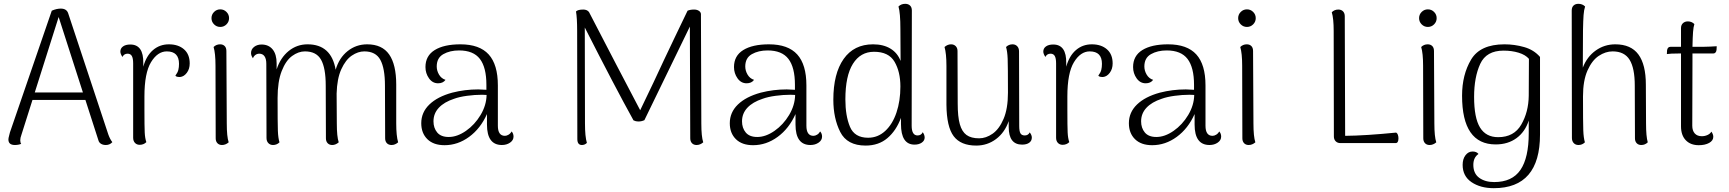

<svg xmlns="http://www.w3.org/2000/svg" viewBox="-20 -749 9051 1005"><path d="M568 -5Q555 10 534 10Q519 10 508.5 3.5Q498 -3 495 -15L427 -226H150L92 -43Q86 -27 86 -15Q86 -2 91 4Q76 10 58 10Q24 10 24 -19Q24 -26 27.5 -38Q31 -50 32 -56L251 -693Q276 -704 298 -704Q329 -704 337 -679L547 -45Q556 -20 568 -5ZM414 -265 287 -660 162 -265Z M973 -417Q973 -388 958 -368Q943 -348 923 -346H919Q903 -346 898 -353Q910 -369 913.5 -383Q917 -397 917 -415Q917 -480 853 -480Q805 -480 770.5 -423.5Q736 -367 736 -244V-174Q736 -87 737.5 -56Q739 -25 746 -5Q732 9 711 9Q696 9 686.5 -1Q677 -11 677 -28V-417Q677 -444 670 -456Q663 -468 648 -468Q629 -468 621 -451Q610 -467 610 -479Q610 -496 624 -506Q638 -516 662 -516Q732 -516 730 -418V-400Q746 -457 781 -487Q816 -517 864 -517Q913 -517 943 -491Q973 -465 973 -417Z M1087 -654Q1087 -673 1100.5 -686.5Q1114 -700 1133 -700Q1152 -700 1165.5 -686.5Q1179 -673 1179 -654Q1179 -635 1165.5 -621.5Q1152 -608 1133 -608Q1114 -608 1100.5 -621.5Q1087 -635 1087 -654ZM1177 -4Q1161 10 1142 10Q1127 10 1118 0.5Q1109 -9 1109 -25L1108 -405Q1108 -470 1098 -503Q1112 -517 1132 -517Q1147 -517 1156 -508Q1165 -499 1165 -482L1167 -103Q1167 -34 1177 -4Z M2064 -4Q2048 10 2030 10Q2014 10 2005 0.5Q1996 -9 1996 -25L1995 -301Q1995 -391 1971 -435.5Q1947 -480 1887 -480Q1854 -480 1821.5 -458Q1789 -436 1766.5 -386.5Q1744 -337 1742 -259L1743 -103Q1743 -34 1753 -4Q1737 10 1719 10Q1704 10 1695 0.5Q1686 -9 1686 -25L1685 -301Q1685 -393 1660.5 -436.5Q1636 -480 1576 -480Q1542 -480 1509 -456Q1476 -432 1454.5 -377Q1433 -322 1433 -236Q1433 -103 1434.5 -64.5Q1436 -26 1443 -4Q1429 10 1409 10Q1394 10 1384.5 0Q1375 -10 1375 -27L1374 -415Q1374 -441 1364.5 -454.5Q1355 -468 1337 -468Q1326 -468 1317 -461.5Q1308 -455 1304 -444Q1294 -458 1294 -471Q1294 -491 1310 -503.5Q1326 -516 1349 -516Q1386 -516 1407 -490.5Q1428 -465 1428 -417V-386Q1448 -447 1491 -482Q1534 -517 1590 -517Q1714 -517 1737 -384Q1755 -446 1799.5 -481.5Q1844 -517 1902 -517Q1980 -517 2017 -464Q2054 -411 2054 -306V-103Q2054 -38 2064 -4Z M2668 -34Q2668 -15 2650 -2.5Q2632 10 2607 10Q2529 10 2529 -97V-152Q2495 -76 2435.5 -32.5Q2376 11 2307 11Q2249 11 2217 -20.5Q2185 -52 2185 -104Q2185 -161 2227.5 -202Q2270 -243 2347 -264Q2413 -281 2483 -281Q2498 -281 2526 -279V-305Q2526 -396 2492 -440.5Q2458 -485 2383 -485Q2335 -485 2300.5 -465.5Q2266 -446 2266 -401Q2266 -379 2278 -358.5Q2290 -338 2312 -331Q2299 -313 2273 -313Q2244 -313 2225.5 -339Q2207 -365 2207 -398Q2207 -457 2255.5 -487Q2304 -517 2390 -517Q2490 -517 2538 -464Q2586 -411 2586 -302V-91Q2586 -38 2623 -38Q2632 -38 2642 -44Q2652 -50 2658 -61Q2668 -50 2668 -34ZM2527 -252 2503 -253Q2465 -253 2424.5 -247.5Q2384 -242 2357 -232Q2305 -215 2277 -185Q2249 -155 2249 -114Q2249 -79 2268.5 -55.5Q2288 -32 2329 -32Q2373 -32 2419 -64Q2465 -96 2495.5 -147Q2526 -198 2527 -252Z M3661 -4Q3645 10 3626 10Q3611 10 3602 0.5Q3593 -9 3593 -25L3591 -610L3353 -120Q3338 -113 3321 -113Q3308 -113 3296 -119Q3199 -294 3041 -605L3042 -103Q3042 -34 3052 -1Q3041 10 3026 10Q3002 10 3002 -21L3001 -588Q3001 -655 2995 -689Q3005 -699 3033 -699Q3053 -699 3063 -686Q3214 -394 3331 -172Q3406 -327 3457 -438Q3485 -497 3515.5 -561Q3546 -625 3579 -693Q3593 -699 3613 -699Q3628 -699 3638 -692.5Q3648 -686 3649 -676L3651 -103Q3651 -34 3661 -4Z M4283 -34Q4283 -15 4265 -2.5Q4247 10 4222 10Q4144 10 4144 -97V-152Q4110 -76 4050.5 -32.5Q3991 11 3922 11Q3864 11 3832 -20.5Q3800 -52 3800 -104Q3800 -161 3842.5 -202Q3885 -243 3962 -264Q4028 -281 4098 -281Q4113 -281 4141 -279V-305Q4141 -396 4107 -440.5Q4073 -485 3998 -485Q3950 -485 3915.5 -465.5Q3881 -446 3881 -401Q3881 -379 3893 -358.5Q3905 -338 3927 -331Q3914 -313 3888 -313Q3859 -313 3840.5 -339Q3822 -365 3822 -398Q3822 -457 3870.5 -487Q3919 -517 4005 -517Q4105 -517 4153 -464Q4201 -411 4201 -302V-91Q4201 -38 4238 -38Q4247 -38 4257 -44Q4267 -50 4273 -61Q4283 -50 4283 -34ZM4142 -252 4118 -253Q4080 -253 4039.5 -247.5Q3999 -242 3972 -232Q3920 -215 3892 -185Q3864 -155 3864 -114Q3864 -79 3883.5 -55.5Q3903 -32 3944 -32Q3988 -32 4034 -64Q4080 -96 4110.5 -147Q4141 -198 4142 -252Z M4820 -29Q4820 -13 4805 -2.5Q4790 8 4767 8Q4696 8 4696 -100V-132Q4671 -65 4625 -26Q4579 13 4511 13Q4414 13 4378 -58.5Q4342 -130 4342 -227Q4342 -364 4396 -440.5Q4450 -517 4550 -517Q4604 -517 4641 -494.5Q4678 -472 4694 -430L4693 -597Q4693 -681 4683 -715Q4697 -729 4718 -729Q4734 -729 4743.5 -720Q4753 -711 4753 -694L4752 -91Q4752 -40 4783 -40Q4802 -40 4810 -57Q4820 -43 4820 -29ZM4693 -296Q4693 -373 4662.5 -425.5Q4632 -478 4555 -478Q4484 -478 4444.5 -415Q4405 -352 4405 -229Q4405 -143 4429 -85.5Q4453 -28 4524 -28Q4575 -28 4613.5 -63.5Q4652 -99 4672.5 -160Q4693 -221 4693 -296Z M5381 -29Q5381 -12 5367.5 -2Q5354 8 5330 8Q5260 8 5260 -84V-115Q5239 -55 5193.5 -21Q5148 13 5090 13Q5009 13 4972 -36Q4935 -85 4934 -201V-404Q4934 -469 4924 -503Q4940 -517 4958 -517Q4973 -517 4982.5 -507.5Q4992 -498 4992 -482L4993 -207Q4993 -138 5004 -99Q5015 -60 5039 -42.5Q5063 -25 5105 -25Q5141 -25 5175.5 -49Q5210 -73 5233 -126.5Q5256 -180 5256 -264Q5256 -402 5254.5 -441Q5253 -480 5246 -503Q5260 -517 5280 -517Q5295 -517 5304.5 -507Q5314 -497 5314 -480L5315 -90Q5315 -62 5321.5 -51Q5328 -40 5344 -40Q5362 -40 5370 -56Q5381 -42 5381 -29Z M5804 -417Q5804 -388 5789 -368Q5774 -348 5754 -346H5750Q5734 -346 5729 -353Q5741 -369 5744.5 -383Q5748 -397 5748 -415Q5748 -480 5684 -480Q5636 -480 5601.5 -423.5Q5567 -367 5567 -244V-174Q5567 -87 5568.5 -56Q5570 -25 5577 -5Q5563 9 5542 9Q5527 9 5517.5 -1Q5508 -11 5508 -28V-417Q5508 -444 5501 -456Q5494 -468 5479 -468Q5460 -468 5452 -451Q5441 -467 5441 -479Q5441 -496 5455 -506Q5469 -516 5493 -516Q5563 -516 5561 -418V-400Q5577 -457 5612 -487Q5647 -517 5695 -517Q5744 -517 5774 -491Q5804 -465 5804 -417Z M6372 -34Q6372 -15 6354 -2.5Q6336 10 6311 10Q6233 10 6233 -97V-152Q6199 -76 6139.5 -32.5Q6080 11 6011 11Q5953 11 5921 -20.5Q5889 -52 5889 -104Q5889 -161 5931.5 -202Q5974 -243 6051 -264Q6117 -281 6187 -281Q6202 -281 6230 -279V-305Q6230 -396 6196 -440.5Q6162 -485 6087 -485Q6039 -485 6004.5 -465.5Q5970 -446 5970 -401Q5970 -379 5982 -358.5Q5994 -338 6016 -331Q6003 -313 5977 -313Q5948 -313 5929.5 -339Q5911 -365 5911 -398Q5911 -457 5959.5 -487Q6008 -517 6094 -517Q6194 -517 6242 -464Q6290 -411 6290 -302V-91Q6290 -38 6327 -38Q6336 -38 6346 -44Q6356 -50 6362 -61Q6372 -50 6372 -34ZM6231 -252 6207 -253Q6169 -253 6128.5 -247.5Q6088 -242 6061 -232Q6009 -215 5981 -185Q5953 -155 5953 -114Q5953 -79 5972.5 -55.5Q5992 -32 6033 -32Q6077 -32 6123 -64Q6169 -96 6199.5 -147Q6230 -198 6231 -252Z M6461 -654Q6461 -673 6474.5 -686.5Q6488 -700 6507 -700Q6526 -700 6539.5 -686.5Q6553 -673 6553 -654Q6553 -635 6539.5 -621.5Q6526 -608 6507 -608Q6488 -608 6474.5 -621.5Q6461 -635 6461 -654ZM6551 -4Q6535 10 6516 10Q6501 10 6492 0.5Q6483 -9 6483 -25L6482 -405Q6482 -470 6472 -503Q6486 -517 6506 -517Q6521 -517 6530 -508Q6539 -499 6539 -482L6541 -103Q6541 -34 6551 -4Z M7021 -38Q7128 -39 7288 -55Q7294 -52 7297 -43.5Q7300 -35 7300 -25Q7300 0 7285 0H6996Q6981 0 6971.5 -9.5Q6962 -19 6962 -35L6961 -587Q6961 -652 6951 -685Q6965 -699 6985 -699Q7001 -699 7010 -689.5Q7019 -680 7019 -664Z M7408 -654Q7408 -673 7421.5 -686.5Q7435 -700 7454 -700Q7473 -700 7486.5 -686.5Q7500 -673 7500 -654Q7500 -635 7486.5 -621.5Q7473 -608 7454 -608Q7435 -608 7421.5 -621.5Q7408 -635 7408 -654ZM7498 -4Q7482 10 7463 10Q7448 10 7439 0.5Q7430 -9 7430 -25L7429 -405Q7429 -470 7419 -503Q7433 -517 7453 -517Q7468 -517 7477 -508Q7486 -499 7486 -482L7488 -103Q7488 -34 7498 -4Z M7636 114Q7636 83 7651 63.5Q7666 44 7688 44Q7709 44 7719 57Q7692 75 7692 114Q7692 159 7722.5 181.5Q7753 204 7801 204Q7895 204 7938.5 140.5Q7982 77 7982 -52V-118Q7963 -59 7918 -26Q7873 7 7809 7Q7633 7 7633 -248Q7633 -358 7680.5 -437.5Q7728 -517 7855 -517Q7908 -517 7958.5 -502.5Q8009 -488 8041 -451V-45Q8041 236 7799 236Q7729 236 7682.5 204.5Q7636 173 7636 114ZM7982 -248 7983 -441Q7965 -462 7929.5 -473Q7894 -484 7850 -484Q7760 -484 7728 -414.5Q7696 -345 7696 -242Q7696 -132 7727 -81.5Q7758 -31 7822 -31Q7905 -31 7943 -97Q7981 -163 7982 -248Z M8605 -4Q8591 10 8571 10Q8556 10 8547 0.5Q8538 -9 8538 -25L8537 -301Q8537 -392 8510 -436Q8483 -480 8421 -480Q8384 -480 8348.5 -456.5Q8313 -433 8289.5 -380Q8266 -327 8266 -244Q8266 -106 8267.5 -66.5Q8269 -27 8276 -4Q8262 10 8242 10Q8227 10 8217.5 0Q8208 -10 8208 -27L8207 -694Q8207 -711 8216.5 -720Q8226 -729 8242 -729Q8263 -729 8277 -715Q8271 -697 8269 -670Q8267 -643 8266 -591L8265 -395Q8287 -452 8332.5 -484.5Q8378 -517 8435 -517Q8517 -517 8556 -464Q8595 -411 8595 -306L8596 -103Q8596 -35 8605 -4Z M8966 -507 8965 -488Q8964 -479 8959.5 -474Q8955 -469 8948 -469H8839V-427L8838 -91Q8838 -65 8851 -50.5Q8864 -36 8888 -36Q8904 -36 8918 -42.5Q8932 -49 8938 -60Q8948 -46 8948 -33Q8948 -13 8926.5 -1Q8905 11 8872 11Q8829 11 8804 -15Q8779 -41 8779 -88V-469H8765Q8724 -469 8705 -466L8706 -485Q8707 -494 8711.5 -499Q8716 -504 8724 -504H8779V-602Q8779 -618 8789 -627.5Q8799 -637 8815 -637Q8835 -637 8849 -623Q8844 -608 8842 -581Q8840 -554 8839 -504H8895Q8909 -504 8930.5 -505Q8952 -506 8966 -507Z"/></svg>

Font: Arima Madurai Light
Style: Regular
Weight: 300
Designer: Joana Correia and Natanael Gama
Foundry: NDISCOVER
Version: Version 1.019